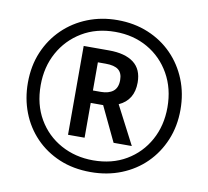

<svg xmlns="http://www.w3.org/2000/svg" viewBox="-81 -814 990 913"><g transform="rotate(10 414.5 -357.0)"><path d="M413 10Q329 10 261.5 -18.5Q194 -47 145.5 -97.5Q97 -148 71.5 -214.5Q46 -281 46 -357Q46 -439 74.5 -506Q103 -573 153.5 -622Q204 -671 271 -697.5Q338 -724 415 -724Q496 -724 563.5 -696Q631 -668 680 -618Q729 -568 756 -501Q783 -434 783 -356Q783 -276 755 -209Q727 -142 677.5 -93Q628 -44 560.5 -17Q493 10 413 10ZM415 -47Q506 -47 574.5 -87.5Q643 -128 681.5 -198Q720 -268 720 -356Q720 -447 680 -517.5Q640 -588 571 -627.5Q502 -667 414 -667Q323 -667 254 -625.5Q185 -584 146.5 -514Q108 -444 108 -356Q108 -263 148.5 -193.5Q189 -124 259 -85.5Q329 -47 415 -47ZM277 -146V-575H399Q477 -575 518.5 -543.5Q560 -512 560 -448Q560 -363 489 -331L585 -146H497L417 -314H357V-146ZM395 -374Q433 -374 454.5 -391Q476 -408 476 -445Q476 -479 456.5 -494.5Q437 -510 395 -510H357V-374Z"/></g></svg>

Font: Noto Sans ExtraCondensed Medium
Style: Italic
Weight: 500
Width: 2
Italic angle: -12°
Designer: Monotype Design Team
Foundry: Monotype Imaging Inc.
Version: Version 2.013; ttfautohint (v1.8.4.7-5d5b)